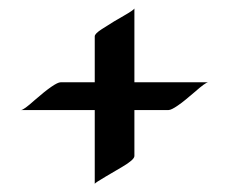

<svg xmlns="http://www.w3.org/2000/svg" viewBox="-20 -497 543 459"><path d="M477.5 -300.3Q471.2 -299.8 445.3 -276.9Q396 -233.9 382.8 -233.9H301.3V-124Q301.3 -115.2 272.2 -98.1Q243.2 -81.1 232.4 -74.7Q207.5 -60.1 206.5 -57.6V-233.9H30.3Q37.1 -234.4 62.5 -257.3Q111.8 -300.3 125 -300.3H206.5V-410.2Q206.5 -416.5 223.6 -427.5Q240.7 -438.5 252.7 -445.8Q264.6 -453.1 275.4 -459Q299.3 -472.7 301.3 -476.6V-300.3Z"/></svg>

Font: Fondamento
Style: Regular
Weight: 400
Version: Version 1.000